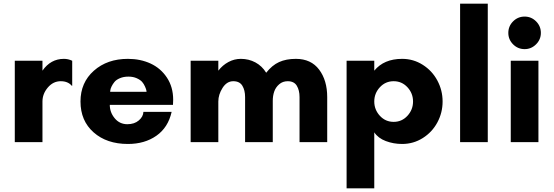

<svg xmlns="http://www.w3.org/2000/svg" viewBox="-20 -770 3001 1040"><path d="M309.1 -330.1Q268.1 -330.1 239 -295.9Q210 -261.7 210 -220.2V0H60.1V-440.9H210V-387.2Q254.4 -451.2 326.2 -451.2Q349.6 -451.2 371.1 -440.9V-305.2H369.1Q348.1 -330.1 309.1 -330.1Z M576.7 -272.9H773.9Q773.4 -276.4 772.5 -281.7Q771.5 -287.1 765.4 -301.3Q759.3 -315.4 749.8 -326.4Q740.2 -337.4 720.7 -346.2Q701.2 -355 675.8 -355Q649.4 -355 629.4 -346.4Q609.4 -337.9 599.9 -325.9Q590.3 -314 584.5 -302Q578.6 -290 577.6 -281.2ZM918 -230Q918 -225.6 917.5 -216.1Q917 -206.5 917 -202.1H574.7Q574.7 -161.6 601.3 -129.4Q627.9 -97.2 669.9 -97.2Q708 -97.2 731.9 -117.7Q755.9 -138.2 756.8 -164.1H909.7Q890.6 -79.1 827.1 -34.7Q763.7 9.8 672.9 9.8Q558.1 9.8 487.1 -53Q416 -115.7 416 -220.2Q416 -322.8 488.5 -387Q561 -451.2 672.9 -451.2Q740.7 -451.2 795.7 -425.8Q850.6 -400.4 884.3 -349.4Q918 -298.3 918 -230Z M1457.5 -224.1V0H1307.6V-244.1Q1307.6 -281.2 1292.7 -305.7Q1277.8 -330.1 1243.7 -330.1Q1208.5 -330.1 1185.5 -293.9Q1162.6 -257.8 1162.6 -220.2V0H1012.7V-440.9H1162.6V-387.2Q1185.5 -417 1217.3 -434.1Q1249 -451.2 1284.7 -451.2Q1327.6 -451.2 1363.5 -431.9Q1399.4 -412.6 1421.9 -376Q1453.6 -416.5 1491.7 -433.8Q1529.8 -451.2 1582.5 -451.2Q1665 -451.2 1708.7 -392.8Q1752.4 -334.5 1752.4 -244.1V0H1602.5V-244.1Q1602.5 -281.2 1587.6 -305.7Q1572.8 -330.1 1538.6 -330.1Q1511.2 -330.1 1492.2 -313.5Q1473.1 -296.9 1465.3 -273.9Q1457.5 -251 1457.5 -224.1Z M2037.6 -297.4Q2007.3 -264.6 2007.3 -220.2Q2007.3 -175.8 2037.6 -142.8Q2067.9 -109.9 2112.3 -109.9Q2156.7 -109.9 2187 -142.8Q2217.3 -175.8 2217.3 -220.2Q2217.3 -264.6 2187 -297.4Q2156.7 -330.1 2112.3 -330.1Q2067.9 -330.1 2037.6 -297.4ZM2007.3 250H1857.4V-440.9H2007.3V-387.2Q2059.6 -451.2 2158.2 -451.2Q2219.2 -451.2 2270 -418.9Q2320.8 -386.7 2349.1 -333.7Q2377.4 -280.8 2377.4 -220.2Q2377.4 -159.7 2349.1 -106.9Q2320.8 -54.2 2270 -22.2Q2219.2 9.8 2158.2 9.8Q2111.3 9.8 2069.8 -5.9Q2028.3 -21.5 2007.3 -53.2Z M2622.1 0H2472.2V-750H2622.1Z M2733.4 -591.8Q2733.4 -628.4 2759.3 -654.3Q2785.2 -680.2 2821.8 -680.2Q2857.9 -680.2 2883.8 -654.3Q2909.7 -628.4 2909.7 -591.8Q2909.7 -555.7 2883.5 -529.8Q2857.4 -503.9 2821.8 -503.9Q2785.2 -503.9 2759.3 -529.8Q2733.4 -555.7 2733.4 -591.8ZM2896.5 0H2746.6V-440.9H2896.5Z"/></svg>

Font: Glacial Indifference
Style: Bold
Weight: 700
Version: Version 1.001